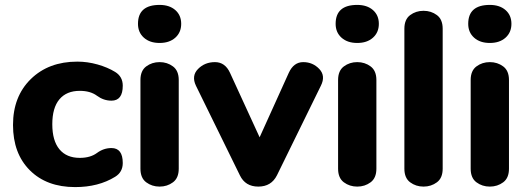

<svg xmlns="http://www.w3.org/2000/svg" viewBox="-20 -754 2150 782"><path d="M286 8Q170 8 101.5 -60.5Q33 -129 33 -245Q33 -361 105.5 -432Q178 -503 295 -503Q336 -503 377 -491.5Q418 -480 449 -461Q480 -442 480 -405Q480 -344 434 -344Q402 -344 375 -364Q348 -384 305 -384Q251 -384 222 -349.5Q193 -315 193 -248Q193 -181 222 -146Q251 -111 305 -111Q348 -111 375 -131Q402 -151 434 -151Q480 -151 480 -90Q480 -53 449 -34Q381 8 286 8Z M630 6Q599 6 575.5 -11.5Q552 -29 552 -67V-428Q552 -466 575.5 -483.5Q599 -501 630 -501Q661 -501 684.5 -483.5Q708 -466 708 -428V-67Q708 -29 684.5 -11.5Q661 6 630 6ZM630 -579Q590 -579 566 -600.5Q542 -622 542 -657Q542 -734 630 -734Q670 -734 694 -713Q718 -692 718 -657Q718 -622 694 -600.5Q670 -579 630 -579Z M957 -40 778 -405Q759 -445 786.5 -473Q814 -501 855.5 -501Q897 -501 917 -457L1052 -163H1023L1156 -457Q1176 -501 1215 -501Q1254 -501 1280.5 -473Q1307 -445 1287 -405L1108 -40Q1085 6 1032 6Q979 6 957 -40Z M1435 6Q1404 6 1380.5 -11.5Q1357 -29 1357 -67V-428Q1357 -466 1380.5 -483.5Q1404 -501 1435 -501Q1466 -501 1489.5 -483.5Q1513 -466 1513 -428V-67Q1513 -29 1489.5 -11.5Q1466 6 1435 6ZM1435 -579Q1395 -579 1371 -600.5Q1347 -622 1347 -657Q1347 -734 1435 -734Q1475 -734 1499 -713Q1523 -692 1523 -657Q1523 -622 1499 -600.5Q1475 -579 1435 -579Z M1705 6Q1674 6 1650.5 -11.5Q1627 -29 1627 -67V-637Q1627 -675 1650.5 -692.5Q1674 -710 1705 -710Q1736 -710 1759.5 -692.5Q1783 -675 1783 -637V-67Q1783 -29 1759.5 -11.5Q1736 6 1705 6Z M1975 6Q1944 6 1920.5 -11.5Q1897 -29 1897 -67V-428Q1897 -466 1920.5 -483.5Q1944 -501 1975 -501Q2006 -501 2029.5 -483.5Q2053 -466 2053 -428V-67Q2053 -29 2029.5 -11.5Q2006 6 1975 6ZM1975 -579Q1935 -579 1911 -600.5Q1887 -622 1887 -657Q1887 -734 1975 -734Q2015 -734 2039 -713Q2063 -692 2063 -657Q2063 -622 2039 -600.5Q2015 -579 1975 -579Z"/></svg>

Font: Nunito VF Beta Light
Style: Regular
Weight: 300
Designer: Vernon Adams
Foundry: newtypography
Version: Version 3.001